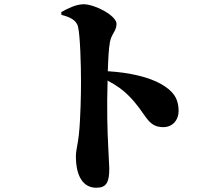

<svg xmlns="http://www.w3.org/2000/svg" viewBox="-20 -826 1040 903"><path d="M268 -769 269 -756C304 -747 339 -734 347 -700C357 -658 361 -524 361 -439C361 -388 359 -268 351 -193C346 -146 337 -120 337 -91C337 3 371 57 433 57C481 57 494 31 494 -34C494 -46 491 -82 489 -137C485 -211 482 -316 486 -447C531 -423 559 -402 583 -378C669 -294 669 -228 748 -228C793 -228 820 -263 820 -303C820 -368 790 -400 739 -430C682 -463 590 -485 487 -491C489 -549 491 -595 497 -628C504 -667 528 -680 528 -714C528 -752 427 -806 373 -806C338 -806 298 -786 268 -769Z"/></svg>

Font: Source Han Serif KR Heavy
Style: Regular
Weight: 900
Designer: Ryoko NISHIZUKA 西塚涼子 (kana & ideographs); Frank Grießhammer (Latin, Greek & Cyrillic); Wenlong ZHANG 张文龙 (bopomofo); San
Foundry: Adobe
Version: Version 2.001;hotconv 1.1.0;makeotfexe 2.6.0